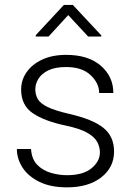

<svg xmlns="http://www.w3.org/2000/svg" viewBox="-20 -765 547 794"><path d="M393.1 -134.8Q393.1 -156.7 382.3 -177.5Q371.6 -198.2 341.1 -215.8Q310.5 -233.4 252 -245.6Q163.6 -264.2 115.5 -296.9Q67.4 -329.6 67.4 -394.5Q67.4 -434.1 90.1 -466.6Q112.8 -499 154.5 -518.6Q196.3 -538.1 253.4 -538.1Q345.2 -538.1 397 -493.2Q448.7 -448.2 448.7 -380.4H390.1Q390.1 -420.9 354.7 -454.3Q319.3 -487.8 253.4 -487.8Q208 -487.8 179.9 -474.1Q151.9 -460.4 138.9 -439.2Q126 -418 126 -396Q126 -373 136.5 -355Q147 -336.9 177.2 -322.3Q207.5 -307.6 266.6 -293.9Q362.8 -272 407.2 -236.6Q451.7 -201.2 451.7 -138.2Q451.7 -72.8 398.7 -31.5Q345.7 9.8 256.8 9.8Q189.9 9.8 143.6 -12.7Q97.2 -35.2 73.5 -71.5Q49.8 -107.9 49.8 -148.9H108.4Q110.8 -107.4 133.8 -83.7Q156.7 -60.1 190.2 -50.3Q223.6 -40.5 256.8 -40.5Q323.7 -40.5 358.4 -69.1Q393.1 -97.7 393.1 -134.8ZM281.2 -744.6 398.9 -618.7V-613.8H344.7L262.2 -702.6L180.7 -613.8H127.9V-619.6L244.1 -744.6Z"/></svg>

Font: Vazirmatn UI ExtraLight
Style: Regular
Weight: 200
Designer: Saber Rastikerdar
Foundry: Saber Rastikerdar
Version: Version 33.003